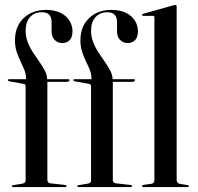

<svg xmlns="http://www.w3.org/2000/svg" viewBox="-20 -756 800 776"><path d="M171.5 -28.5Q171.5 -23 174.5 -19.5Q177.5 -16 184 -15L242.5 -8.5Q246 -8 247.5 -7Q249 -6 249 -3.5Q249 0 244 0H32Q30.5 0 29.2 -1Q28 -2 28 -3.5Q28 -5 29.2 -6.2Q30.5 -7.5 33 -7.5L71.5 -14Q77.5 -15.5 80.5 -18.5Q83.5 -21.5 83.5 -26V-406.5Q83.5 -410.5 81.8 -413.5Q80 -416.5 75.5 -417L17 -427.5Q14.5 -428.5 13.2 -429.5Q12 -430.5 12 -432.5Q12 -434 13.5 -435Q15 -436 16.5 -436H91L85 -431.5V-440.5Q85 -457.5 78.2 -474Q71.5 -490.5 62.8 -508.5Q54 -526.5 47.2 -547.2Q40.5 -568 40.5 -592.5Q40.5 -649 75.2 -682.5Q110 -716 166 -716Q201 -716 225 -704Q249 -692 261 -672.2Q273 -652.5 273 -629.5Q273 -605.5 261.5 -593.8Q250 -582 232 -582Q213.5 -582 201 -594.5Q188.5 -607 188.5 -629V-666.5Q188.5 -686 179 -696.2Q169.5 -706.5 149 -706.5Q119 -706.5 101.2 -686.5Q83.5 -666.5 83.5 -631.5Q83.5 -607.5 92.2 -585.2Q101 -563 114 -543.2Q127 -523.5 140 -505Q153 -486.5 161.8 -469.2Q170.5 -452 170.5 -435.5V-427L165 -436H255Q258 -436 259.5 -435.2Q261 -434.5 261 -432.5Q261 -429 257.5 -427Q254 -425 248.5 -425H171.5ZM436 -28.5Q436 -23 439 -19.5Q442 -16 448.5 -15L507 -8.5Q510.5 -8 512 -7Q513.5 -6 513.5 -3.5Q513.5 0 508.5 0H296.5Q295 0 293.8 -1Q292.5 -2 292.5 -3.5Q292.5 -5 293.8 -6.2Q295 -7.5 297.5 -7.5L336 -14Q342 -15.5 345 -18.5Q348 -21.5 348 -26V-406.5Q348 -410.5 346.2 -413.5Q344.5 -416.5 340 -417L281.5 -427.5Q279 -428.5 277.8 -429.5Q276.5 -430.5 276.5 -432.5Q276.5 -434 278 -435Q279.5 -436 281 -436H355.5L349.5 -431.5V-440.5Q349.5 -457.5 342.8 -474Q336 -490.5 327.2 -508.5Q318.5 -526.5 311.8 -547.2Q305 -568 305 -592.5Q305 -649 339.8 -682.5Q374.5 -716 430.5 -716Q465.5 -716 489.5 -704Q513.5 -692 525.5 -672.2Q537.5 -652.5 537.5 -629.5Q537.5 -605.5 526 -593.8Q514.5 -582 496.5 -582Q478 -582 465.5 -594.5Q453 -607 453 -629V-666.5Q453 -686 443.5 -696.2Q434 -706.5 413.5 -706.5Q383.5 -706.5 365.8 -686.5Q348 -666.5 348 -631.5Q348 -607.5 356.8 -585.2Q365.5 -563 378.5 -543.2Q391.5 -523.5 404.5 -505Q417.5 -486.5 426.2 -469.2Q435 -452 435 -435.5V-427L429.5 -436H519.5Q522.5 -436 524 -435.2Q525.5 -434.5 525.5 -432.5Q525.5 -429 522 -427Q518.5 -425 513 -425H436ZM694 -729.5V-28.5Q694 -22 697 -18.2Q700 -14.5 706.5 -13L737.5 -8Q740.5 -8 741.8 -6.8Q743 -5.5 743 -3.5Q743 -2 741.8 -1Q740.5 0 738 0H558.5Q556.5 0 555.2 -1Q554 -2 554 -3.5Q554 -5 555.8 -6.5Q557.5 -8 561 -9L591.5 -13Q598.5 -14.5 601.2 -18.2Q604 -22 604 -27.5V-685.5Q604 -688.5 602.8 -690.2Q601.5 -692 597.5 -692H559Q557 -692 555.8 -693.2Q554.5 -694.5 554.5 -696Q554.5 -698 555.8 -698.8Q557 -699.5 559.5 -700.5L677 -733.5Q682 -735 684 -735.5Q686 -736 688 -736Q691 -736 692.5 -734Q694 -732 694 -729.5Z"/></svg>

Font: Fraunces 96pt
Style: Regular
Weight: 400
Version: Version 1.000;[b76b70a41]